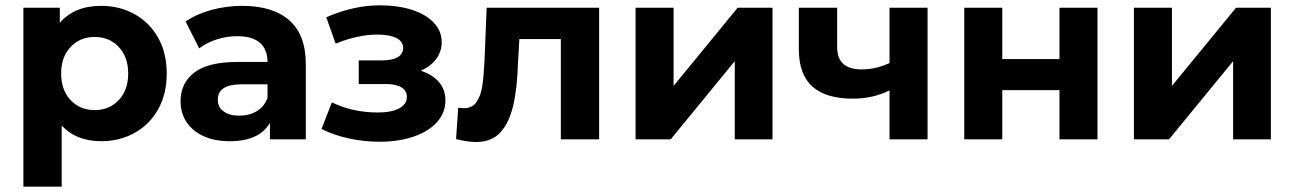

<svg xmlns="http://www.w3.org/2000/svg" viewBox="-20 -524 4868 722"><path d="M361 7Q266 7 212 -52V178H68V-495H205V-438Q259 -502 361 -502Q430 -502 486.5 -470.5Q543 -439 575 -381.5Q607 -324 607 -247.5Q607 -171 575 -113.5Q543 -56 486.5 -24.5Q430 7 361 7ZM336 -110Q391 -110 426.5 -147.5Q462 -185 462 -247.5Q462 -310 426.5 -347.5Q391 -385 336 -385Q281 -385 245.5 -347.5Q210 -310 210 -247.5Q210 -185 245.5 -147.5Q281 -110 336 -110Z M1130 -282V0H995V-62Q955 7 844 7Q787 7 745.5 -12Q704 -31 681.5 -65Q659 -99 659 -143Q659 -212 711 -251.5Q763 -291 872 -291H986Q986 -338 957.5 -363Q929 -388 872 -388Q832 -388 794 -375.5Q756 -363 729 -342L678 -443Q718 -471 774.5 -486.5Q831 -502 891 -502Q1006 -502 1068 -447.5Q1130 -393 1130 -282ZM986 -156V-207H888Q799 -207 799 -149Q799 -121 821 -105Q843 -89 880 -89Q917 -89 945.5 -106Q974 -123 986 -156Z M1655 -147Q1655 -100 1623 -64.5Q1591 -29 1534.5 -10Q1478 9 1408 9Q1350 9 1293.5 -3Q1237 -15 1189 -39L1228 -139Q1306 -101 1401 -101Q1452 -101 1481 -116.5Q1510 -132 1510 -159Q1510 -183 1489.5 -195.5Q1469 -208 1431 -208H1329V-297H1418Q1455 -297 1475.5 -309Q1496 -321 1496 -344Q1496 -368 1470.5 -381Q1445 -394 1398 -394Q1327 -394 1242 -360L1207 -459Q1310 -504 1408 -504Q1475 -504 1527.5 -487.5Q1580 -471 1610.5 -439.5Q1641 -408 1641 -365Q1641 -330 1620 -302Q1599 -274 1562 -258Q1606 -244 1630.5 -215.5Q1655 -187 1655 -147Z M2233 -495V0H2089V-377H1933L1928 -290Q1925 -192 1910 -127.5Q1895 -63 1862 -26.5Q1829 10 1770 10Q1739 10 1695 -1L1703 -119Q1718 -117 1724 -117Q1756 -117 1772 -140.5Q1788 -164 1793.5 -200Q1799 -236 1802 -296L1810 -495Z M2370 -495H2513V-201L2754 -495H2885V0H2743V-294L2502 0H2370Z M3468 -495V0H3325V-184Q3262 -153 3187 -153Q3086 -153 3035 -198.5Q2984 -244 2984 -339V-495H3128V-349Q3128 -304 3151.5 -283.5Q3175 -263 3219 -263Q3275 -263 3325 -287V-495Z M3606 -495H3749V-302H3964V-495H4107V0H3964V-185H3749V0H3606Z M4244 -495H4387V-201L4628 -495H4759V0H4617V-294L4376 0H4244Z"/></svg>

Font: Montserrat Ace
Style: Bold
Weight: 700
Designer: Julieta Ulanovsky
Foundry: Julieta Ulanovsky
Version: Version 1